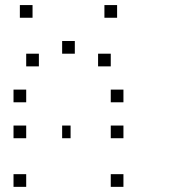

<svg xmlns="http://www.w3.org/2000/svg" viewBox="-20 -795 707 757"><path d="M466.7 -108.3V-58.3H416.7V-108.3ZM83.3 -108.3V-58.3H33.3V-108.3ZM466.7 -300V-250H416.7V-300ZM258.3 -300V-250H225V-300ZM83.3 -300V-250H33.3V-300ZM466.7 -441.7V-391.7H416.7V-441.7ZM83.3 -441.7V-391.7H33.3V-441.7ZM416.7 -583.3V-533.3H366.7V-583.3ZM275 -633.3V-583.3H225V-633.3ZM133.3 -583.3V-533.3H83.3V-583.3ZM441.7 -775V-725H391.7V-775ZM108.3 -775V-725H58.3V-775Z"/></svg>

Font: 0xA000-Boxes
Style: Boxes
Weight: 400
Version: Version 0.1